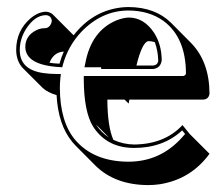

<svg xmlns="http://www.w3.org/2000/svg" viewBox="-20 -459 630 545"><path d="M498 -104 518.1 -79.1 574.7 -22.5Q522 49.8 433.6 64Q416.5 66.4 400.4 66.4Q306.6 65.9 251 11.2L194.8 -45.4Q189.5 -51.3 185.1 -56.2Q145 -105 140.6 -189Q115.2 -196.3 101.1 -209.5L44.4 -266.1Q26.4 -285.6 25.9 -316.9Q25.9 -372.1 66.9 -407.2Q88.9 -425.3 110.8 -425.8Q122.1 -424.8 129.4 -418.5L186 -361.8Q188 -359.9 189 -358.9Q243.2 -428.7 325.7 -438Q335.9 -439 345.2 -439Q420.9 -438.5 465.8 -394L522 -337.4Q574.2 -284.2 574.7 -193.4Q572.8 -177.2 556.6 -176.3H347.2Q346.2 -170.4 345.2 -165L333.5 -176.3H284.7Q285.2 -99.6 301.8 -62Q329.6 -49.3 360.8 -48.8Q447.8 -49.8 498 -104ZM289.1 -68.8 252 -106Q259.8 -94.2 268.6 -85.4Q278.3 -75.7 289.1 -68.8ZM120.6 -280.8Q133.8 -278.8 148.9 -278.3Q153.8 -296.4 161.1 -312.5Q136.2 -311.5 123.5 -287.6Q121.6 -283.7 120.6 -280.8ZM419.4 -339.4Q409.7 -342.3 401.4 -342.3Q383.8 -340.3 367.2 -272.9H415Q428.2 -274.9 429.2 -287.1Q428.2 -315.9 419.4 -339.4ZM219.7 -268.1 222.2 -279.8Q239.3 -371.6 311 -401.4Q330.1 -408.7 345.2 -409.2Q388.7 -409.2 417.5 -365.7Q439 -332 439 -287.1Q435.5 -265.6 415 -263.2H267.1V-268.1ZM497.1 -88.9Q443.4 -39.1 360.8 -39.1Q286.6 -39.1 247.6 -94.7Q245.1 -98.1 243.7 -100.6Q218.3 -142.6 217.8 -232.9V-243.2H500Q507.3 -245.1 507.8 -250Q507.8 -352.1 444.3 -399.4Q403.8 -428.7 345.2 -429.2Q268.6 -429.2 210 -367.7Q173.3 -328.1 158.7 -275.9L156.7 -268.1L148.4 -268.6Q53.2 -274.4 51.8 -325.2Q51.8 -357.9 83.5 -373.5Q95.2 -378.9 106 -378.9Q120.6 -378.9 126 -394.5Q127 -397.9 127 -399.9Q125.5 -414.6 110.8 -416Q79.1 -416 53.7 -376.5Q36.1 -348.1 36.1 -316.9Q36.1 -260.7 104 -251.5Q121.1 -249 141.6 -249H152.8L151.4 -237.8Q149.9 -222.2 149.9 -209Q150.4 -113.8 192.9 -62.5Q245.6 -0.5 344.2 0Q435.1 0 496.6 -68.8Q501.5 -74.2 505.4 -78.6Z"/></svg>

Font: Linux Biolinum Shadow O
Style: Regular
Weight: 400
Designer: Philipp H. Poll
Foundry: Philipp H. Poll
Version: Version 1.0.4